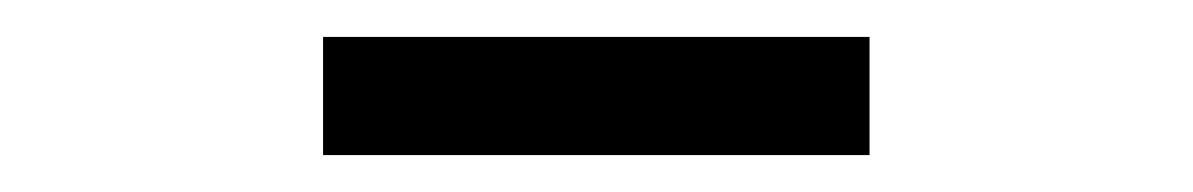

<svg xmlns="http://www.w3.org/2000/svg" viewBox="-20 -755 646 104"><path d="M155 -735H451V-671H155Z"/></svg>

Font: KaiGen Gothic CN Regular
Style: Regular
Weight: 400
Designer: Ryoko NISHIZUKA  (kana & ideographs); Paul D. Hunt (Latin, Greek & Cyrillic); Wenlong ZHANG  (bopomofo); Sandoll Communi
Foundry: Adobe Systems Incorporated
Version: Version 1.002.20150501